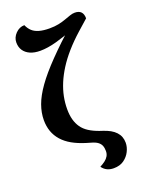

<svg xmlns="http://www.w3.org/2000/svg" viewBox="-171 -820 802 1084"><g transform="rotate(-20 230.0 -278.0)"><path d="M318 188Q273 188 249 154Q268 144 281 134Q294 124 301.5 111Q309 98 309 81Q309 62 303.5 48.5Q298 35 284.5 25Q271 15 245 8L218 0Q173 -14 139.5 -33Q106 -52 83.5 -77.5Q61 -103 50 -134Q39 -165 39 -202Q39 -246 55.5 -292Q72 -338 110 -391.5Q148 -445 212 -511Q276 -577 370 -662L359 -628Q308 -607 253.5 -592Q199 -577 155 -577Q120 -577 95 -588Q70 -599 56.5 -619Q43 -639 43 -667Q43 -697 66 -720.5Q89 -744 119 -744Q129 -721 145 -706.5Q161 -692 186.5 -685Q212 -678 247 -678Q279 -678 302.5 -683Q326 -688 345 -695Q365 -702 380.5 -707.5Q396 -713 410 -713Q435 -713 447.5 -700Q460 -687 460 -661L398 -606Q352 -565 316.5 -524.5Q281 -484 256 -444.5Q231 -405 215 -366.5Q199 -328 191.5 -290.5Q184 -253 184 -215Q184 -180 191.5 -152.5Q199 -125 214 -103.5Q229 -82 254 -66Q279 -50 313 -38L331 -32Q356 -24 374.5 -13.5Q393 -3 405.5 10.5Q418 24 424 40Q430 56 430 75Q430 101 417 127Q404 153 379.5 170.5Q355 188 318 188Z"/></g></svg>

Font: Arima Thin
Style: Regular
Weight: 100
Designer: Joana Correia and Natanael Gama
Foundry: NDISCOVER
Version: Version 1.101;gftools[0.9.23]